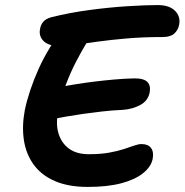

<svg xmlns="http://www.w3.org/2000/svg" viewBox="-20 -730 728 757"><path d="M326 7Q249 7 195.5 -16.5Q142 -40 112 -82Q82 -124 74 -179Q66 -234 78 -297Q86 -335 100 -376.5Q114 -418 133 -460Q152 -502 176 -541Q196 -578 225 -600Q254 -622 286 -622Q299 -622 310.5 -615Q322 -608 326.5 -594.5Q331 -581 322 -562Q303 -531 281 -489Q259 -447 240 -397Q221 -347 210 -293Q199 -243 210.5 -204.5Q222 -166 252 -144Q282 -122 330 -122Q376 -122 409.5 -128Q443 -134 467.5 -142Q492 -150 509 -156Q526 -162 538 -162Q564 -162 575.5 -146.5Q587 -131 582 -104Q576 -73 544.5 -47.5Q513 -22 458.5 -7.5Q404 7 326 7ZM184 -259Q160 -254 149 -262Q138 -270 136.5 -285.5Q135 -301 138 -318Q143 -343 165 -362Q187 -381 218 -387Q248 -393 282.5 -398.5Q317 -404 354 -408.5Q391 -413 430 -416.5Q469 -420 510 -421Q548 -421 561.5 -406.5Q575 -392 570 -365Q563 -332 533 -316Q503 -300 466 -297Q422 -295 382.5 -290.5Q343 -286 308 -281Q273 -276 241.5 -270.5Q210 -265 184 -259ZM219 -548Q172 -548 152 -568Q132 -588 138 -616Q140 -631 150 -643.5Q160 -656 182 -662Q254 -680 332.5 -690.5Q411 -701 482 -705.5Q553 -710 602 -710Q648 -710 670.5 -687Q693 -664 686 -631Q682 -611 667 -597.5Q652 -584 622 -584Q545 -584 481 -578.5Q417 -573 366 -566Q315 -559 278.5 -553.5Q242 -548 219 -548Z"/></svg>

Font: Shantell Sans Light SemiBold
Style: Italic
Weight: 600
Italic angle: -11°
Version: Version 1.011;[c5ecc13dd]